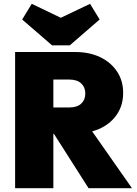

<svg xmlns="http://www.w3.org/2000/svg" viewBox="-20 -984 715 1004"><path d="M59 0V-712H374Q448 -712 504 -685Q560 -658 592 -610Q624 -562 624 -498Q624 -424 580.5 -371Q537 -318 462 -297L670 0H443L262 -284H259V0ZM342 -568H259V-422H342Q383 -422 404.5 -442Q426 -462 426 -495Q426 -528 404.5 -548Q383 -568 342 -568ZM451 -964 501 -882 345 -747H252L96 -882L146 -964L298 -891Z"/></svg>

Font: Outfit Black
Style: Regular
Weight: 900
Designer: Rodrigo Fuenzalida
Foundry: fragTYPE
Version: Version 1.100; ttfautohint (v1.8.4.7-5d5b)